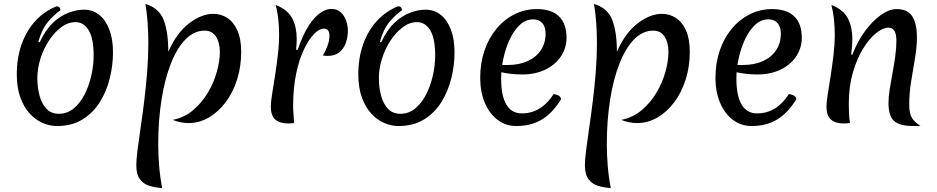

<svg xmlns="http://www.w3.org/2000/svg" viewBox="-20 -623 4745 972"><path d="M268 15Q232 15 196 -0.5Q160 -16 130.5 -48Q101 -80 83 -129.5Q65 -179 65 -247Q65 -330 89.5 -399Q114 -468 159.5 -517.5Q205 -567 266 -591Q277 -591 281.5 -585Q286 -579 286 -571Q255 -550 223.5 -513Q192 -476 174 -411L181 -409Q210 -472 248.5 -508Q287 -544 328 -559Q369 -574 405 -574Q449 -574 482 -548Q515 -522 533.5 -473.5Q552 -425 552 -357Q552 -293 536 -227.5Q520 -162 486 -107Q452 -52 398 -18.5Q344 15 268 15ZM278 -47Q320 -47 352.5 -73.5Q385 -100 407.5 -143.5Q430 -187 442 -239Q454 -291 454 -341Q454 -430 428.5 -470.5Q403 -511 363 -511Q324 -511 289.5 -485Q255 -459 227.5 -417Q200 -375 184.5 -325Q169 -275 169 -228Q169 -181 180 -139.5Q191 -98 215 -72.5Q239 -47 278 -47Z M832 -361Q875 -458 938 -505.5Q1001 -553 1060 -553Q1099 -553 1131 -532Q1163 -511 1182 -468.5Q1201 -426 1201 -360Q1201 -285 1180 -219.5Q1159 -154 1122 -105Q1085 -56 1037 -28Q989 0 934 0Q895 0 854 -16Q914 -28 958.5 -66Q1003 -104 1033 -155Q1063 -206 1078 -260.5Q1093 -315 1093 -360Q1093 -407 1073.5 -437.5Q1054 -468 1016 -468Q963 -468 919.5 -424Q876 -380 845 -301Q814 -222 797.5 -117.5Q781 -13 781 108Q781 160 785.5 215.5Q790 271 801 329Q767 327 737 318Q707 309 688.5 284.5Q670 260 670 213Q670 188 676 139Q682 90 691.5 26Q701 -38 710 -111Q719 -184 725 -259Q731 -334 731 -402Q731 -455 727.5 -506Q724 -557 716 -603Q785 -583 808.5 -522Q832 -461 832 -361Z M1487 -370Q1513 -447 1542.5 -492.5Q1572 -538 1602 -558Q1632 -578 1656 -578Q1685 -578 1703.5 -562Q1722 -546 1731.5 -520.5Q1741 -495 1741 -466Q1741 -434 1730.5 -405Q1720 -376 1697.5 -358Q1675 -340 1639 -340Q1633 -340 1627 -340.5Q1621 -341 1614 -342Q1626 -359 1637 -388.5Q1648 -418 1648 -442Q1648 -458 1641.5 -468Q1635 -478 1619 -478Q1597 -478 1570.5 -451.5Q1544 -425 1519.5 -374.5Q1495 -324 1479.5 -251Q1464 -178 1464 -85Q1464 -65 1466 -44Q1468 -23 1469 0Q1459 1 1452 1.5Q1445 2 1439 2Q1396 2 1373.5 -18Q1351 -38 1351 -84Q1351 -106 1357.5 -146.5Q1364 -187 1372 -238Q1380 -289 1386.5 -343.5Q1393 -398 1393 -448Q1393 -487 1389 -525Q1385 -563 1376 -598Q1438 -573 1460 -529Q1482 -485 1482 -427Q1482 -417 1481.5 -402.5Q1481 -388 1479 -372Z M1997 15Q1961 15 1925 -0.5Q1889 -16 1859.5 -48Q1830 -80 1812 -129.5Q1794 -179 1794 -247Q1794 -330 1818.5 -399Q1843 -468 1888.5 -517.5Q1934 -567 1995 -591Q2006 -591 2010.5 -585Q2015 -579 2015 -571Q1984 -550 1952.5 -513Q1921 -476 1903 -411L1910 -409Q1939 -472 1977.5 -508Q2016 -544 2057 -559Q2098 -574 2134 -574Q2178 -574 2211 -548Q2244 -522 2262.5 -473.5Q2281 -425 2281 -357Q2281 -293 2265 -227.5Q2249 -162 2215 -107Q2181 -52 2127 -18.5Q2073 15 1997 15ZM2007 -47Q2049 -47 2081.5 -73.5Q2114 -100 2136.5 -143.5Q2159 -187 2171 -239Q2183 -291 2183 -341Q2183 -430 2157.5 -470.5Q2132 -511 2092 -511Q2053 -511 2018.5 -485Q1984 -459 1956.5 -417Q1929 -375 1913.5 -325Q1898 -275 1898 -228Q1898 -181 1909 -139.5Q1920 -98 1944 -72.5Q1968 -47 2007 -47Z M2594 15Q2541 15 2499.5 -16Q2458 -47 2434.5 -102.5Q2411 -158 2411 -229Q2411 -303 2432.5 -366.5Q2454 -430 2493 -477Q2532 -524 2584.5 -550.5Q2637 -577 2698 -577Q2772 -577 2810 -540Q2848 -503 2848 -432Q2848 -379 2819 -336.5Q2790 -294 2739.5 -270Q2689 -246 2624 -246Q2592 -246 2564 -249.5Q2536 -253 2510 -259L2513 -294H2550Q2608 -294 2651 -313.5Q2694 -333 2718 -369Q2742 -405 2742 -452Q2742 -487 2725.5 -506Q2709 -525 2679 -525Q2641 -525 2611 -496.5Q2581 -468 2560 -422.5Q2539 -377 2528 -325Q2517 -273 2517 -226Q2517 -138 2543.5 -93.5Q2570 -49 2622 -49Q2720 -49 2783 -147Q2820 -141 2820 -120Q2777 -50 2722.5 -17.5Q2668 15 2594 15Z M3103 -361Q3146 -458 3209 -505.5Q3272 -553 3331 -553Q3370 -553 3402 -532Q3434 -511 3453 -468.5Q3472 -426 3472 -360Q3472 -285 3451 -219.5Q3430 -154 3393 -105Q3356 -56 3308 -28Q3260 0 3205 0Q3166 0 3125 -16Q3185 -28 3229.5 -66Q3274 -104 3304 -155Q3334 -206 3349 -260.5Q3364 -315 3364 -360Q3364 -407 3344.5 -437.5Q3325 -468 3287 -468Q3234 -468 3190.5 -424Q3147 -380 3116 -301Q3085 -222 3068.5 -117.5Q3052 -13 3052 108Q3052 160 3056.5 215.5Q3061 271 3072 329Q3038 327 3008 318Q2978 309 2959.5 284.5Q2941 260 2941 213Q2941 188 2947 139Q2953 90 2962.5 26Q2972 -38 2981 -111Q2990 -184 2996 -259Q3002 -334 3002 -402Q3002 -455 2998.5 -506Q2995 -557 2987 -603Q3056 -583 3079.5 -522Q3103 -461 3103 -361Z M3785 15Q3732 15 3690.5 -16Q3649 -47 3625.5 -102.5Q3602 -158 3602 -229Q3602 -303 3623.5 -366.5Q3645 -430 3684 -477Q3723 -524 3775.5 -550.5Q3828 -577 3889 -577Q3963 -577 4001 -540Q4039 -503 4039 -432Q4039 -379 4010 -336.5Q3981 -294 3930.5 -270Q3880 -246 3815 -246Q3783 -246 3755 -249.5Q3727 -253 3701 -259L3704 -294H3741Q3799 -294 3842 -313.5Q3885 -333 3909 -369Q3933 -405 3933 -452Q3933 -487 3916.5 -506Q3900 -525 3870 -525Q3832 -525 3802 -496.5Q3772 -468 3751 -422.5Q3730 -377 3719 -325Q3708 -273 3708 -226Q3708 -138 3734.5 -93.5Q3761 -49 3813 -49Q3911 -49 3974 -147Q4011 -141 4011 -120Q3968 -50 3913.5 -17.5Q3859 15 3785 15Z M4295 -346Q4321 -414 4359.5 -466Q4398 -518 4440 -547.5Q4482 -577 4518 -577Q4577 -577 4599.5 -538.5Q4622 -500 4622 -435Q4622 -387 4612.5 -330Q4603 -273 4593 -213Q4583 -153 4583 -95Q4583 -48 4597 -25.5Q4611 -3 4640 14Q4630 15 4621 15Q4612 15 4603 15Q4536 15 4507 -10Q4478 -35 4478 -102Q4478 -132 4484 -170.5Q4490 -209 4498 -251.5Q4506 -294 4512 -336.5Q4518 -379 4518 -417Q4518 -483 4478 -483Q4450 -483 4415.5 -455.5Q4381 -428 4349.5 -377Q4318 -326 4297.5 -255Q4277 -184 4277 -98Q4277 -75 4278 -50.5Q4279 -26 4283 0Q4273 1 4265.5 1.5Q4258 2 4252 2Q4209 2 4186.5 -18Q4164 -38 4164 -84Q4164 -106 4170.5 -146.5Q4177 -187 4185 -238Q4193 -289 4199.5 -343.5Q4206 -398 4206 -448Q4206 -487 4202 -525Q4198 -563 4189 -598Q4251 -573 4273 -529Q4295 -485 4295 -427Q4295 -408 4293.5 -388Q4292 -368 4289 -347Z"/></svg>

Font: Merienda
Style: Regular
Weight: 400
Designer: Eduardo Rodriguez Tunni
Foundry: Eduardo Rodriguez Tunni
Version: Version 2.001